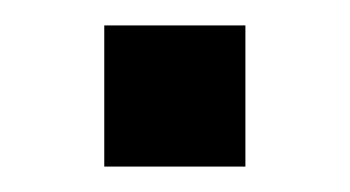

<svg xmlns="http://www.w3.org/2000/svg" viewBox="-20 -344 275 151"><path d="M62 -324H173V-213H62Z"/></svg>

Font: Muli Medium
Style: Regular
Weight: 500
Designer: Vernon Adams
Foundry: Vernon Adams
Version: Version 2.100; ttfautohint (v1.8.1.43-b0c9)